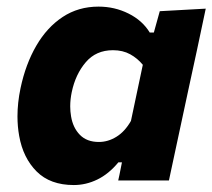

<svg xmlns="http://www.w3.org/2000/svg" viewBox="-20 -532 626 566"><path d="M328.5 0Q330.5 -8 332 -16L339.5 -53.5H329Q300.5 -19 267 -2.8Q233.5 13.5 197.5 13.5Q128 13.5 88 -26.5Q48 -66.5 36.5 -131.5Q31.5 -159.5 31.5 -189Q31.5 -229 40.5 -272Q55.5 -343 87 -397.2Q118.5 -451.5 164.8 -482Q211 -512.5 270.5 -512.5Q318 -512.5 359 -492Q400 -471.5 421.5 -436H433.5L451 -499L586.5 -506.5Q573.5 -444.5 561 -386Q548.5 -327.5 535 -266L483 -23.5Q480.5 -11.5 478 0ZM271.5 -113.5Q298.5 -113.5 323.2 -128.8Q348 -144 366 -175.5L401 -341Q385.5 -360 363.8 -372Q342 -384 313 -384Q263 -384 232.8 -348.5Q202.5 -313 191.5 -260.5Q187 -239 187 -218.5Q187 -203.5 189.5 -189Q195 -155.5 215.5 -134.5Q236 -113.5 271.5 -113.5Z"/></svg>

Font: Heraclito
Style: Bold Italic
Weight: 700
Italic angle: -12°
Designer: Kostas Bartsokas (font) & Cristiano Sobral (main changes)
Foundry: Kostas Bartsokas (font) & Cristiano Sobral (main changes)
Version: Version 1.00;July 8, 2020;FontCreator 13.0.0.2655 64-bit